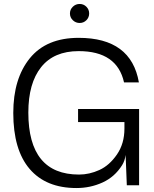

<svg xmlns="http://www.w3.org/2000/svg" viewBox="-20 -935 779 969"><path d="M123 -367Q123 -54 379 -54Q431 -54 481.5 -77Q532 -100 570 -155Q608 -210 608 -286V-319H374V-385H682V0H620L614 -153Q610 -123 596 -101Q559 -42 497.5 -14Q436 14 366 14Q212 14 129.5 -82.5Q47 -179 47 -365Q47 -538 130.5 -641Q214 -744 377 -744Q642 -744 681 -519H606Q571 -677 377 -677Q252 -677 187.5 -596Q123 -515 123 -367ZM347.5 -833Q333 -847 333 -867Q333 -887 347.5 -901Q362 -915 382 -915Q402 -915 416 -901Q430 -887 430 -867Q430 -847 416 -833Q402 -819 382 -819Q362 -819 347.5 -833Z"/></svg>

Font: Nacelle Light
Style: Regular
Weight: 300
Designer: Sora Sagano
Foundry: Sora Sagano
Version: Version 1.000;FEAKit 1.0